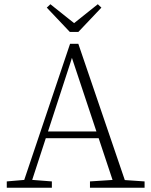

<svg xmlns="http://www.w3.org/2000/svg" viewBox="-20 -887 712 907"><path d="M12 0V-30L105 -38H122L225 -30V0ZM82 0 311 -680H350L582 0H524L313 -634H326L314 -595L120 0ZM184 -234V-266H468V-234ZM405 0V-30L528 -38H546L663 -30V0ZM218 -867 351 -761H309L442 -867L459 -851L350 -736H310L201 -851Z"/></svg>

Font: Source Serif 4 18pt Light
Style: Regular
Weight: 300
Designer: Frank Grießhammer
Foundry: Adobe Systems Incorporated
Version: Version 4.004;hotconv 1.0.116;makeotfexe 2.5.65601